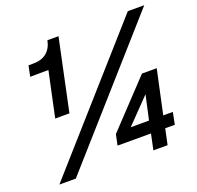

<svg xmlns="http://www.w3.org/2000/svg" viewBox="-124 -844 1003 977"><g transform="rotate(-20 377.0 -355.5)"><path d="M131 -323 183 -567 84 -566 96 -624H122Q168 -624 195 -647Q222 -670 230 -711H290L208 -323ZM36 0 665 -710H754L125 0ZM545 0 563 -85H382L394 -143L624 -387H704L653 -150H705L692 -85H640L622 0ZM477 -150H576L605 -282Z"/></g></svg>

Font: Geist Medium
Style: Italic
Weight: 500
Italic angle: -12°
Designer: Basement.studio, Andrés Briganti, Mateo Zaragoza
Foundry: Basement.studio, Vercel, Andrés Briganti, Guido Ferreyra, Mateo Zaragoza
Version: Version 1.500; ttfautohint (v1.8.4.7-5d5b)